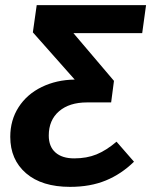

<svg xmlns="http://www.w3.org/2000/svg" viewBox="-20 -712 589 748"><path d="M534 -583H266L424 -397L413 -313H319Q250 -313 210 -278.5Q170 -244 170 -184Q170 -141 196 -118Q222 -95 269 -95Q318 -95 356 -110.5Q394 -126 434 -160L502 -82Q453 -34 392.5 -9Q332 16 253 16Q143 16 81.5 -37Q20 -90 20 -179Q20 -244 52.5 -294.5Q85 -345 142.5 -373Q200 -401 271 -402L108 -586L123 -692H549Z"/></svg>

Font: Fira Sans SemiBold
Style: Italic
Weight: 600
Italic angle: -8°
Designer: bBox Type GmbH & Carrois Corporate GbR & Edenspiekermann AG
Foundry: bBox Type GmbH & Carrois Corporate GbR & Edenspiekermann AG
Version: Version 4.301